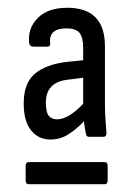

<svg xmlns="http://www.w3.org/2000/svg" viewBox="-20 -683 338 494"><path d="M110 -324Q79 -324 60 -347.5Q41 -371 41 -417Q41 -470 70.5 -494Q100 -518 154 -524L194 -528V-560Q194 -587 184.5 -598.5Q175 -610 151 -610Q105 -610 109 -572Q110 -563 102 -563H66Q56 -563 55 -573Q51 -610 77 -636.5Q103 -663 153 -663Q250 -663 250 -564V-416Q250 -392 251.5 -373.5Q253 -355 254 -341Q254 -331 246 -331H209Q202 -331 201 -339Q200 -345 198.5 -353Q197 -361 196 -371Q175 -349 154.5 -336.5Q134 -324 110 -324ZM127 -376Q156 -376 194 -416V-483L155 -478Q98 -472 98 -419Q98 -394 105.5 -385Q113 -376 127 -376ZM54 -209Q46 -209 46 -219V-256Q46 -266 54 -266H249Q257 -266 257 -256V-219Q257 -209 249 -209Z"/></svg>

Font: Sofia Sans Cond
Style: Regular
Weight: 400
Width: 3
Designer: Botio Nikoltchev, Ani Petrova
Foundry: lettersoup
Version: Version 4.100; ttfautohint (v1.8.3)